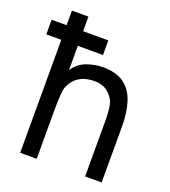

<svg xmlns="http://www.w3.org/2000/svg" viewBox="-149 -839 832 939"><g transform="rotate(20 267.0 -370.0)"><path d="M64 0V-588H-14V-664H64V-740H150V-664H281V-588H150V-464H152Q176 -501 218 -516.5Q260 -532 302 -532Q373 -532 413.5 -501.5Q454 -471 471 -417Q488 -363 488 -292V0H402V-286Q402 -354 392 -384Q380 -414 353.5 -434Q327 -454 288 -454Q193 -454 160 -376Q150 -353 150 -246V0Z"/></g></svg>

Font: Liter
Style: Regular
Weight: 400
Designer: Anton Skugarov
Foundry: skugi
Version: Version 1.004; ttfautohint (v1.8.4.7-5d5b)